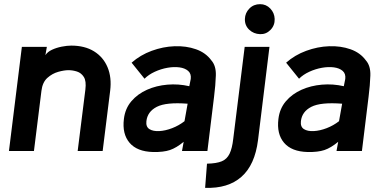

<svg xmlns="http://www.w3.org/2000/svg" viewBox="-20 -725 1833 922"><path d="M473 0H353L390 -295Q395 -336 382.5 -355.5Q370 -375 349.5 -381.5Q329 -388 309 -388Q288 -388 259.5 -380Q231 -372 207.5 -351Q184 -330 179 -289L143 0H23L85 -500H205L198 -460Q208 -476 229.5 -486Q251 -496 276.5 -501Q302 -506 322 -506Q387 -506 431.5 -478.5Q476 -451 496.5 -402Q517 -353 509 -289Z M715 5Q638 3 602 -39.5Q566 -82 575 -154Q581 -204 611 -239Q641 -274 686 -294Q731 -314 784 -318.5Q837 -323 889 -311L896 -346Q899 -371 883.5 -384.5Q868 -398 841.5 -401.5Q815 -405 784 -399.5Q753 -394 723.5 -380.5Q694 -367 674 -347L612 -424Q654 -461 708.5 -481Q763 -501 818.5 -503Q874 -505 921 -488.5Q968 -472 995 -435Q1018 -409 1016.5 -362.5Q1015 -316 1008 -261L976 0H854L862 -44Q827 -15 796 -4.5Q765 6 715 5ZM866 -143 881 -227Q778 -235 733 -212Q688 -189 683 -143Q680 -116 697.5 -105Q715 -94 744.5 -95.5Q774 -97 806.5 -109.5Q839 -122 866 -143Z M1229 -561Q1198 -562 1176.5 -582.5Q1155 -603 1156 -634Q1157 -663 1177.5 -684Q1198 -705 1229 -705Q1258 -705 1278 -684Q1298 -663 1299 -634Q1300 -603 1279 -581.5Q1258 -560 1229 -561ZM965 177 974 61Q1020 60 1045 49.5Q1070 39 1082.5 13Q1095 -13 1100 -58L1155 -500H1274L1219 -52Q1204 67 1139.5 124Q1075 181 965 177Z M1457 5Q1380 3 1344 -39.5Q1308 -82 1317 -154Q1323 -204 1353 -239Q1383 -274 1428 -294Q1473 -314 1526 -318.5Q1579 -323 1631 -311L1638 -346Q1641 -371 1625.5 -384.5Q1610 -398 1583.5 -401.5Q1557 -405 1526 -399.5Q1495 -394 1465.5 -380.5Q1436 -367 1416 -347L1354 -424Q1396 -461 1450.5 -481Q1505 -501 1560.5 -503Q1616 -505 1663 -488.5Q1710 -472 1737 -435Q1760 -409 1758.5 -362.5Q1757 -316 1750 -261L1718 0H1596L1604 -44Q1569 -15 1538 -4.5Q1507 6 1457 5ZM1608 -143 1623 -227Q1520 -235 1475 -212Q1430 -189 1425 -143Q1422 -116 1439.5 -105Q1457 -94 1486.5 -95.5Q1516 -97 1548.5 -109.5Q1581 -122 1608 -143Z"/></svg>

Font: Kulim Park
Style: Bold Italic
Weight: 700
Italic angle: -8°
Designer: Noponies / Dale Sattler
Foundry: Noponies
Version: Version 1.000; ttfautohint (v1.8.3)